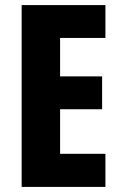

<svg xmlns="http://www.w3.org/2000/svg" viewBox="-20 -827 479 754"><path d="M394 -93H65V-807H394V-678H216V-527H381V-398H216V-223H394Z"/></svg>

Font: Noto Sans Kannada UI ExtraCondensed ExtraBold
Style: Regular
Weight: 800
Width: 2
Designer: Jelle Bosma - Monotype Design Team
Foundry: Monotype Imaging Inc.
Version: Version 2.005; ttfautohint (v1.8.4.7-5d5b)